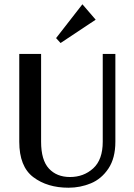

<svg xmlns="http://www.w3.org/2000/svg" viewBox="-20 -865 628 897"><path d="M519 -203Q519 -126 486.5 -77.5Q454 -29 404.5 -8.5Q355 12 300 12Q201 12 135.5 -37.5Q70 -87 70 -203V-613H172V-203Q172 -117 208.5 -77.5Q245 -38 307 -38Q371 -38 415.5 -78.5Q460 -119 460 -203V-613H519ZM365 -845 427 -773 263 -664 242 -687Z"/></svg>

Font: Arya
Style: Regular
Weight: 400
Designer: Eduardo Rodriguez Tunni, Modular Infotech
Foundry: Eduardo Rodriguez Tunni, Modular Infotech
Version: Version 1.002